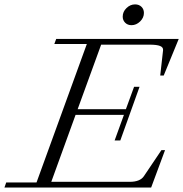

<svg xmlns="http://www.w3.org/2000/svg" viewBox="-57 -837 818 857"><path d="M529.8 -724.6Q512.7 -724.6 501.7 -735.6Q490.7 -746.6 490.7 -762.7Q490.7 -784.7 507.6 -801Q524.4 -817.4 545.9 -817.4Q563.5 -817.4 574.5 -806.6Q585.4 -795.9 585.4 -779.3Q585.4 -757.8 568.4 -741.2Q551.3 -724.6 529.8 -724.6ZM-37.1 0 -29.3 -22.5H106L330.6 -640.6H185.5L193.8 -663.1H740.7L673.8 -500H658.2L670.9 -613.3Q671.9 -626 657.5 -631.8Q643.1 -637.7 610.4 -637.7H394.5L289.6 -349.6H504.9L541.5 -449.7H565.9L480 -210H454.6L496.1 -324.2H280.3L171.9 -25.4H522Q568.4 -25.4 585.4 -50.8L663.6 -167H679.7L617.7 0Z"/></svg>

Font: Elstob Light
Style: Italic
Weight: 300
Italic angle: -20°
Designer: Peter S. Baker
Version: Version 1.015